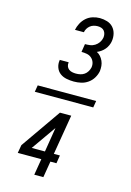

<svg xmlns="http://www.w3.org/2000/svg" viewBox="-148 -925 796 1165"><g transform="rotate(15 250.0 -342.5)"><path d="M275 -440Q252 -440 229 -444.5Q206 -449 188.5 -462Q171 -475 163 -497Q155 -519 159 -542Q159 -543 159 -543.5Q159 -544 159 -545H215Q215 -545 215 -544.5Q215 -544 215 -544Q213 -531 217 -520Q221 -509 230 -502Q239 -495 251 -492.5Q263 -490 275 -490Q289 -490 302.5 -493Q316 -496 327.5 -504Q339 -512 346.5 -524.5Q354 -537 357 -550Q360 -568 354.5 -583.5Q349 -599 336.5 -609.5Q324 -620 307.5 -623Q291 -626 274 -626L282 -677Q297 -677 313 -679Q329 -681 343.5 -690Q358 -699 367.5 -713Q377 -727 380 -743Q382 -755 379.5 -766.5Q377 -778 370 -786.5Q363 -795 352 -798.5Q341 -802 329 -802Q317 -802 304.5 -798.5Q292 -795 282 -787Q272 -779 265.5 -768Q259 -757 257 -745H201Q205 -766 216 -787Q227 -808 244.5 -823.5Q262 -839 284.5 -846Q307 -853 329 -853Q353 -853 375.5 -846Q398 -839 413 -822.5Q428 -806 433.5 -783Q439 -760 435 -736Q433 -723 427 -709.5Q421 -696 411.5 -684.5Q402 -673 390 -664.5Q378 -656 364 -650Q378 -643 388 -631.5Q398 -620 404.5 -605.5Q411 -591 412.5 -575Q414 -559 412 -542Q408 -520 395.5 -499Q383 -478 363 -464Q343 -450 320.5 -445Q298 -440 275 -440ZM63 -319 70 -361H437L430 -319ZM190 168 207 66H59L68 15L243 -236H314L272 15H310L302 66H264L247 168ZM216 15 241 -139 133 15Z"/></g></svg>

Font: Iosevka SS04 Light
Style: Italic
Weight: 300
Italic angle: -9°
Monospace: yes
Designer: Belleve Invis
Foundry: Belleve Invis
Version: Version 19.0.0; ttfautohint (v1.8.4)